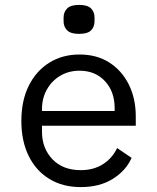

<svg xmlns="http://www.w3.org/2000/svg" viewBox="-20 -750 640 782"><path d="M309 12Q235 12 180.5 -21.5Q126 -55 96.5 -115.5Q67 -176 67 -257Q67 -340 97 -400.5Q127 -461 180.5 -494.5Q234 -528 304 -528Q374 -528 425 -495.5Q476 -463 504.5 -406Q533 -349 533 -276V-238H151V-214Q151 -146 193.5 -101.5Q236 -57 309 -57Q361 -57 399 -81Q437 -105 457 -147L516 -107Q493 -55 439.5 -21.5Q386 12 309 12ZM304 -462Q260 -462 225.5 -441.5Q191 -421 171 -385.5Q151 -350 151 -305V-298H447V-309Q447 -377 407.5 -419.5Q368 -462 304 -462ZM302 -612Q268 -612 253.5 -626.5Q239 -641 239 -663V-679Q239 -701 253.5 -715.5Q268 -730 302 -730Q337 -730 351 -715.5Q365 -701 365 -679V-663Q365 -641 351 -626.5Q337 -612 302 -612Z"/></svg>

Font: Lilex
Style: Regular
Weight: 400
Monospace: yes
Designer: Mike Abbink, Paul van der Laan, Pieter van Rosmalen, Mikhael Khrustik
Foundry: Mikhael Khrustik
Version: Version 2.510